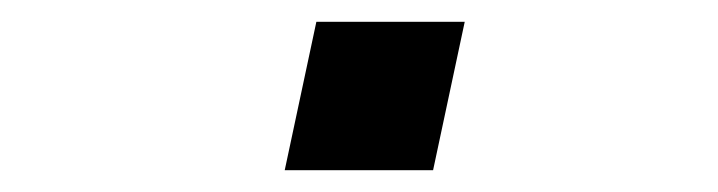

<svg xmlns="http://www.w3.org/2000/svg" viewBox="-20 -419 658 176"><path d="M270 -399H406L377 -263H241Z"/></svg>

Font: Fragment Mono SC
Style: Italic
Weight: 400
Italic angle: -12°
Monospace: yes
Designer: Wei Huang based on Nimbus Sans by URW Studio, based on Helvetica by Max Miedinger.
Foundry: Wei Huang
Version: Version 1.012; ttfautohint (v1.8.4.7-5d5b)